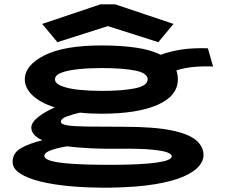

<svg xmlns="http://www.w3.org/2000/svg" viewBox="-20 -691 1040 883"><path d="M446 -168Q394 -168 348 -173Q317 -166 288.5 -156Q260 -146 260 -131Q260 -120 287.5 -115Q315 -110 378 -109Q441 -108 548 -108Q688 -108 768.5 -91.5Q849 -75 882.5 -45.5Q916 -16 916 22Q916 49 894 74.5Q872 100 822.5 121.5Q773 143 691 156.5Q609 170 488 172Q392 173 310 166Q228 159 167 144Q106 129 72 106.5Q38 84 38 54Q38 12 77 -10Q116 -32 175 -46Q124 -69 124 -104Q124 -127 154 -151.5Q184 -176 232 -197Q164 -219 129 -253Q94 -287 94 -325Q94 -391 184.5 -436.5Q275 -482 446 -482Q535 -482 604.5 -472Q674 -462 719 -439Q765 -456 817 -463.5Q869 -471 936 -469L960 -385Q912 -387 869.5 -383Q827 -379 791 -367Q798 -348 798 -325Q797 -249 704 -208.5Q611 -168 446 -168ZM446 -273Q545 -273 602 -285Q659 -297 659 -326Q659 -355 602 -366.5Q545 -378 446 -378Q390 -378 341.5 -373Q293 -368 263 -357Q233 -346 233 -326Q233 -307 264 -295Q295 -283 343.5 -278Q392 -273 446 -273ZM184 26Q184 39 212 48Q240 57 307 62Q374 67 490 67Q627 67 698.5 57Q770 47 770 28Q770 18 749.5 10Q729 2 676.5 -3Q624 -8 528 -7Q457 -6 396.5 -9Q336 -12 288 -18Q244 -11 214 0Q184 11 184 26ZM244 -497 174 -581 442 -671H510L778 -581L708 -497L476 -571Z"/></svg>

Font: Inconsolata UltraExpanded Black
Style: Regular
Weight: 900
Width: 9
Monospace: yes
Designer: Raph Levien, Cyreal, Brenton Simpson
Foundry: Raph Levien, Cyreal, Google
Version: Version 3.001; ttfautohint (v1.8.2.53-6de2)